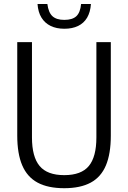

<svg xmlns="http://www.w3.org/2000/svg" viewBox="-20 -956 657 985"><path d="M309.5 9.5Q226 9.5 172.8 -19.2Q119.5 -48 94 -107.8Q68.5 -167.5 68.5 -260.5V-740H144V-251Q144 -151.5 183.2 -104.5Q222.5 -57.5 309.5 -57.5Q397 -57.5 435.8 -104.5Q474.5 -151.5 474.5 -251V-740H548.5V-260.5Q548.5 -167.5 523.5 -107.8Q498.5 -48 445.5 -19.2Q392.5 9.5 309.5 9.5ZM310 -808.5Q269.5 -808.5 239.8 -823Q210 -837.5 192.8 -865.5Q175.5 -893.5 172.5 -935.5H223Q228.5 -892 249 -873Q269.5 -854 310 -854Q351.5 -854 371.8 -873Q392 -892 396 -935.5H446.5Q443.5 -893.5 426.8 -865.2Q410 -837 380.5 -822.8Q351 -808.5 310 -808.5Z"/></svg>

Font: Encode Sans SC Condensed
Style: Regular
Weight: 400
Width: 3
Designer: Multiple Designers
Foundry: Impallari Type
Version: Version 3.002